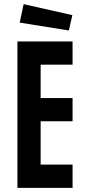

<svg xmlns="http://www.w3.org/2000/svg" viewBox="-20 -906 420 926"><path d="M64 -706H330V-594H176V-433H330V-321H176V-112H330V0H64ZM75 -797 94 -886 329 -833 312 -759Z"/></svg>

Font: Lineal Medium
Style: Regular
Weight: 600
Designer: Created by Frank Adebiaye with contributions from Anton Moglia & Ariel Martín Pérez
Created by Frank ADEBIAYE with FontF
Foundry: Velvetyne Type Foundry
Version: Version 2.000